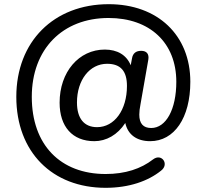

<svg xmlns="http://www.w3.org/2000/svg" viewBox="-20 -734 988 918"><path d="M485 164C597 164 688 132 750 82C791 51 753 -3 712 28C654 73 579 98 485 98C269 98 132 -41 132 -271C132 -499 279 -648 499 -648C696 -648 823 -530 823 -343C823 -211 774 -122 703 -122C665 -122 646 -143 646 -186C646 -200 648 -217 652 -237L689 -448C694 -476 681 -491 655 -491C631 -491 615 -480 611 -454L605 -422C585 -471 541 -497 481 -497C357 -497 265 -390 265 -243C265 -129 326 -59 431 -59C488 -59 542 -89 579 -146C591 -91 633 -59 698 -59C813 -59 890 -170 890 -343C890 -566 734 -714 500 -714C237 -714 58 -535 58 -271C58 -7 230 164 485 164ZM444 -126C382 -126 348 -168 348 -244C348 -352 409 -429 492 -429C557 -429 587 -394 587 -323C587 -208 527 -126 444 -126Z"/></svg>

Font: Nunito SemiBold
Style: Regular
Weight: 600
Designer: Vernon Adams
Foundry: Vernon Adams
Version: Version 3.602